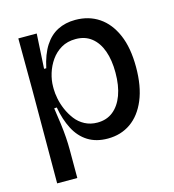

<svg xmlns="http://www.w3.org/2000/svg" viewBox="-102 -616 767 847"><g transform="rotate(-15 281.0 -192.0)"><path d="M55 146 56 -279 55 -516H139L130 -357H140Q153 -418 177.5 -456Q202 -494 237.5 -512Q273 -530 318 -530Q380 -530 426 -499Q472 -468 498 -408Q524 -348 524 -260Q524 -172 498.5 -111Q473 -50 428 -18.5Q383 13 323 13Q270 13 232.5 -10.5Q195 -34 172.5 -77.5Q150 -121 140 -178L128 -177Q134 -138 138.5 -103.5Q143 -69 145 -39.5Q147 -10 147 16V146ZM297 -67Q339 -67 368.5 -90.5Q398 -114 414 -157Q430 -200 430 -260Q430 -317 415 -359Q400 -401 370.5 -424.5Q341 -448 298 -448Q260 -448 232 -431.5Q204 -415 185.5 -388.5Q167 -362 157.5 -331Q148 -300 148 -271V-260Q148 -241 153 -215.5Q158 -190 169 -164.5Q180 -139 197 -116.5Q214 -94 239.5 -80.5Q265 -67 297 -67Z"/></g></svg>

Font: Bricolage Grotesque 72pt
Style: Regular
Weight: 400
Version: Version 1.001;gftools[0.9.33.dev8+g029e19f]